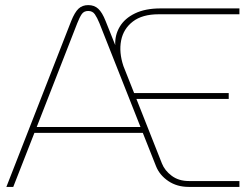

<svg xmlns="http://www.w3.org/2000/svg" viewBox="-20 -733 974 753"><path d="M5 0 259 -650Q273 -685 288 -699Q303 -713 326 -713Q350 -713 365.5 -698.5Q381 -684 394 -651L432 -556Q430 -595 449.5 -628Q469 -661 509.5 -680.5Q550 -700 609 -700H919V-677H602Q538 -677 501 -648.5Q464 -620 455 -574Q446 -528 464 -474L506 -368H877V-345H515L615 -92Q626 -64 653.5 -43.5Q681 -23 721 -23H919V0H720Q674 0 640 -23Q606 -46 592 -81L540 -212H115L32 0ZM124 -235H531L370 -642Q361 -664 352 -677Q343 -690 326 -690Q309 -690 300.5 -677.5Q292 -665 283 -642Z"/></svg>

Font: MuseoModerno Thin Thin
Style: Regular
Weight: 250
Version: Version 1.003